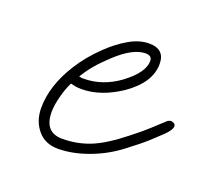

<svg xmlns="http://www.w3.org/2000/svg" viewBox="-79 -472 628 584"><g transform="rotate(20 235.0 -180.0)"><path d="M160 18Q118 18 94 -11Q70 -40 70 -82Q70 -154 118 -230Q131 -251 148 -271.5Q165 -292 185 -311Q215 -340 248 -359Q281 -378 312 -378Q363 -378 363 -330Q363 -270 293 -221Q228 -177 165 -177Q154 -177 145.5 -178.5Q137 -180 130 -182Q120 -163 112 -133Q104 -103 104 -81Q104 -15 162 -15Q209 -15 251 -31.5Q293 -48 351 -94Q387 -122 405 -139Q423 -156 444 -175Q450 -179 455 -179Q460 -179 465 -176Q470 -173 470 -167Q470 -156 450 -136Q433 -120 414 -102.5Q395 -85 354 -54Q310 -20 258 -1Q206 18 160 18ZM159 -209Q191 -209 220 -219Q249 -229 275 -248Q333 -291 333 -329Q333 -346 312 -346Q272 -346 219 -297Q193 -273 176.5 -253.5Q160 -234 146 -211Q152 -209 159 -209Z"/></g></svg>

Font: Oooh Baby
Style: Regular
Weight: 400
Designer: Robert E. Leuschke
Foundry: Robert E. Leuschke
Version: Version 1.011; ttfautohint (v1.8.3)